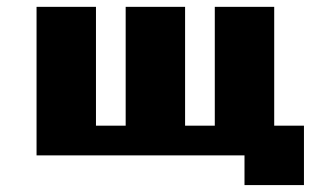

<svg xmlns="http://www.w3.org/2000/svg" viewBox="-20 -454 908 561"><path d="M694.4 0H86.8V-434H260.4V-86.8H347.2V-434H520.8V-86.8H607.6V-434H781.2V-86.8H868.1V86.8H694.4Z"/></svg>

Font: 8-bit Operator+ 8
Style: Bold
Weight: 700
Designer: GrandChaos9000
Version: Version 1.3.0 - August 1, 2014